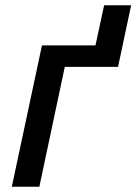

<svg xmlns="http://www.w3.org/2000/svg" viewBox="-20 -712 520 732"><path d="M25 0H130L227 -457H430L480 -692H377L344 -539H140Z"/></svg>

Font: Noto Sans Medium
Style: Italic
Weight: 500
Italic angle: -12°
Designer: Monotype Design Team
Foundry: Monotype Imaging Inc.
Version: Version 2.013